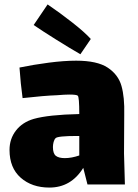

<svg xmlns="http://www.w3.org/2000/svg" viewBox="-20 -798 624 867"><path d="M375 35 356 -40Q301 49 203 49Q124 49 73.5 4.5Q23 -40 23 -121Q23 -171 52 -208.5Q81 -246 132 -261Q199 -280 338 -283Q338 -361 331 -366Q325 -371 293 -371Q273 -371 237 -368Q180 -366 82 -355Q73 -420 68 -493Q131 -506 200 -515Q269 -524 324 -524Q419 -524 466.5 -492.5Q514 -461 528.5 -410Q543 -359 541 -280L540 -105L544 35ZM338 -96V-184H328Q240 -184 231 -174Q225 -168 222 -156.5Q219 -145 219 -134Q219 -105 232 -94.5Q245 -84 273 -84Q303 -84 338 -96ZM343 -553Q296 -580 233 -619.5Q170 -659 132 -685L195 -778Q251 -740 307 -696Q363 -652 390 -622Z"/></svg>

Font: Lalezar
Style: Regular
Weight: 400
Designer: Borna Izadpanah
Foundry: Borna Izadpanah
Version: Version 1.003;November 28, 2018;FontCreator 11.5.0.2421 64-b